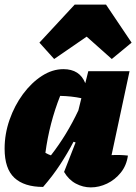

<svg xmlns="http://www.w3.org/2000/svg" viewBox="-23 -804 591 833"><path d="M164 7Q82 7 39.5 -32.5Q-3 -72 -3 -159Q-3 -223 18.5 -284.5Q40 -346 76.5 -395.5Q113 -445 158.5 -474.5Q204 -504 252 -504Q323 -504 347 -443L360 -495H539L461 -131Q497 -133 532 -129Q526 -86 501 -55Q476 -24 441.5 -7.5Q407 9 371 9Q337 9 306 -7.5Q275 -24 255 -58L305 -186L296 -189Q270 -139 237.5 -89.5Q205 -40 164 7ZM174 -141Q186 -134 198 -130Q233 -175 262.5 -223.5Q292 -272 317 -325L330 -378Q287 -387 238 -388Q191 -269 174 -141ZM437 -784 548 -619 462 -548 353 -645 212 -548 148 -619 301 -784Z"/></svg>

Font: Piazzolla Black
Style: Italic
Weight: 900
Italic angle: -11.3°
Designer: Juan Pablo del Peral
Foundry: Huerta Tipografica
Version: Version 1.330